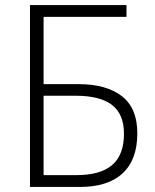

<svg xmlns="http://www.w3.org/2000/svg" viewBox="-20 -742 614 762"><path d="M99 -722H482V-675H153V-408H293Q402 -408 463.5 -360.5Q525 -313 525 -213Q525 -108 466.5 -54Q408 0 297 0H99ZM472 -211Q472 -289 424.5 -325.5Q377 -362 281 -362H153V-47H284Q378 -47 425 -87Q472 -127 472 -211Z"/></svg>

Font: Nebula Sans Light
Style: Regular
Weight: 300
Designer: Paul D. Hunt for Adobe (as Source Sans)
Foundry: Nebula Entertainment & Broadcasting LLC
Version: Version 1.010